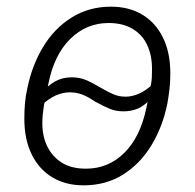

<svg xmlns="http://www.w3.org/2000/svg" viewBox="-20 -544 584 576"><path d="M231 12Q177 12 137 -12Q97 -36 75 -81Q53 -126 53 -188Q53 -212 55 -235Q57 -258 62 -279Q76 -348 109.5 -403.5Q143 -459 195 -491.5Q247 -524 313 -524Q367 -524 407 -500Q447 -476 469 -431Q491 -386 491 -324Q491 -300 488.5 -277.5Q486 -255 482 -233Q468 -164 434.5 -108.5Q401 -53 349.5 -20.5Q298 12 231 12ZM238 -38Q305 -38 353 -85.5Q401 -133 419 -220L426 -254L437 -252Q413 -226 393 -218Q373 -210 351 -210Q328 -210 309.5 -217.5Q291 -225 264 -240Q242 -255 225 -261Q208 -267 189 -267Q169 -267 148 -258Q127 -249 99 -224L117 -252L112 -229Q110 -216 108.5 -202.5Q107 -189 107 -174Q107 -135 122 -104.5Q137 -74 165.5 -56Q194 -38 238 -38ZM306 -475Q239 -475 190.5 -427Q142 -379 125 -292L120 -268L113 -275Q135 -296 154 -304Q173 -312 195 -312Q218 -312 236.5 -304.5Q255 -297 282 -281Q304 -268 320.5 -261Q337 -254 357 -254Q377 -254 398 -263.5Q419 -273 444 -296L428 -267L432 -286Q435 -300 435.5 -311.5Q436 -323 436 -338Q436 -377 422 -408Q408 -439 378.5 -457Q349 -475 306 -475Z"/></svg>

Font: IBM Plex Sans Light
Style: Italic
Weight: 300
Italic angle: -11.31°
Designer: Mike Abbink, Paul van der Laan, Pieter van Rosmalen
Foundry: Bold Monday
Version: Version 3.201